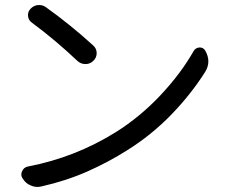

<svg xmlns="http://www.w3.org/2000/svg" viewBox="-20 -738 919 769"><path d="M107.4 -647.5Q93.8 -657.2 92.3 -673.8Q90.8 -690.4 101.6 -702.1Q114.3 -715.8 131.8 -717.8Q134.8 -717.8 137.7 -717.8Q152.3 -717.8 164.1 -709Q263.7 -637.7 352.5 -556.6Q367.2 -543.9 367.2 -525.4Q367.2 -506.8 353.5 -494.1Q340.8 -481.4 322.3 -481.4Q303.7 -481.4 290 -494.1Q201.2 -578.1 107.4 -647.5ZM145.5 8.8Q137.7 10.7 129.9 10.7Q116.2 10.7 103.5 4.9Q83 -2.9 71.3 -22.5Q65.4 -30.3 65.4 -39.1Q65.4 -45.9 68.4 -51.8Q75.2 -68.4 92.8 -71.3Q281.2 -107.4 444.3 -209Q542 -270.5 623.5 -357.4Q705.1 -444.3 755.9 -534.2Q763.7 -546.9 779.3 -547.9Q779.3 -547.9 780.3 -547.9Q794.9 -547.9 802.7 -534.2Q814.5 -512.7 814.5 -492.2Q814.5 -470.7 801.8 -450.2Q745.1 -360.4 666 -278.8Q586.9 -197.3 490.2 -136.7Q415 -88.9 330.1 -51.3Q245.1 -13.7 145.5 8.8Z"/></svg>

Font: Gen Jyuu Gothic P Regular
Style: Regular
Weight: 400
Designer: [Source Han Sans]
Ryoko NISHIZUKA  (kana & ideographs); Paul D. Hunt (Latin, Greek & Cyrillic); Wenlong ZHANG  (bopomofo
Version: Version 1.002.20150607